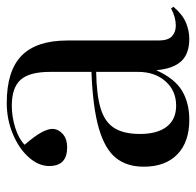

<svg xmlns="http://www.w3.org/2000/svg" viewBox="-26 -541 581 569"><g transform="rotate(-90 264.5 -256.5)"><path d="M194 14Q128 14 91.5 -21.5Q55 -57 55 -121Q55 -171 81 -203.5Q107 -236 168.5 -254Q230 -272 336 -276V-398Q336 -460 312.5 -486Q289 -512 236 -512Q202 -512 169.5 -501.5Q137 -491 120 -474Q146 -444 156.5 -424.5Q167 -405 167 -392Q167 -375 152.5 -361.5Q138 -348 112 -348Q57 -348 57 -401Q57 -433 83 -462Q109 -491 152 -509Q195 -527 244 -527Q339 -527 384 -483Q429 -439 429 -347V-77Q429 -49 441.5 -37.5Q454 -26 473 -26Q498 -26 524 -40L529 -33Q506 -6 482 4Q458 14 434 14Q389 14 367 -10.5Q345 -35 341 -84Q316 -29 280 -7.5Q244 14 194 14ZM236 -25Q280 -25 308 -56.5Q336 -88 336 -138V-262Q269 -261 228.5 -249Q188 -237 170 -209Q152 -181 152 -132Q152 -81 173.5 -53Q195 -25 236 -25Z"/></g></svg>

Font: Literata 72pt
Style: Regular
Weight: 400
Designer: Latin by Veronika Burian and Jose Scaglione. Greek by Irene Vlachou. Cyrillic by Vera Evstafieva.
Foundry: TypeTogether
Version: Version 3.002